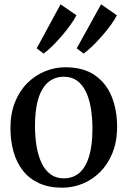

<svg xmlns="http://www.w3.org/2000/svg" viewBox="-20 -861 592 892"><path d="M28.5 -265Q28.5 -334 49.8 -386.8Q71 -439.5 107.5 -475.5Q144 -511.5 189.5 -530Q235 -548.5 283 -548.5Q367 -548.5 420.2 -511.8Q473.5 -475 498.8 -412.5Q524 -350 524 -272.5Q524 -203.5 502.5 -150.5Q481 -97.5 444.8 -61.5Q408.5 -25.5 363 -7.2Q317.5 11 269.5 11Q207 11 161.2 -10Q115.5 -31 86.2 -68.5Q57 -106 42.8 -156.2Q28.5 -206.5 28.5 -265ZM277 -32.5Q319 -32.5 348.8 -58Q378.5 -83.5 394 -134.8Q409.5 -186 409.5 -262.5Q409.5 -312 402.5 -355.8Q395.5 -399.5 380 -433Q364.5 -466.5 339 -485.5Q313.5 -504.5 277 -504.5Q234.5 -504.5 204.2 -479.2Q174 -454 158.2 -403Q142.5 -352 142.5 -275Q142.5 -225 150 -181Q157.5 -137 173.2 -103.8Q189 -70.5 214.5 -51.5Q240 -32.5 277 -32.5ZM368 -612.5 336.5 -636.5 449.5 -841 523 -790Q513.5 -770.5 494.8 -744.8Q476 -719 453.2 -693Q430.5 -667 408.2 -645.8Q386 -624.5 369 -612.5ZM182 -612.5 150.5 -636.5 261.5 -841 335 -790Q325 -770 306.5 -744.2Q288 -718.5 265.8 -692.8Q243.5 -667 221.8 -645.8Q200 -624.5 183 -612.5Z"/></svg>

Font: Merriweather 72pt
Style: Regular
Weight: 400
Version: Version 2.100